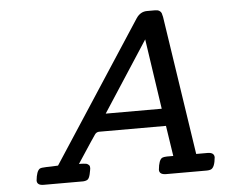

<svg xmlns="http://www.w3.org/2000/svg" viewBox="-51 -767 1009 827"><g transform="rotate(-5 454.0 -353.5)"><path d="M76.2 -21Q80.1 -61 94.2 -70.8Q100.1 -74.7 122.1 -75.2Q140.1 -75.2 173.8 -77.1L566.9 -680.2Q585 -707 613.8 -707H648.9Q660.2 -707 667 -702.6Q673.8 -698.2 676 -692.1Q678.2 -686 680.2 -675.8L771 -75.2H819.8Q848.6 -75.2 849.1 -54.2Q845.2 -10.3 828.1 -2.9Q820.3 0 811 0H634.8Q605 0 605 -21Q608.9 -64 624 -71.8Q629.9 -74.7 644 -75.2H671.9L651.9 -207H361.8Q350.6 -206.1 344.2 -196.8Q341.3 -193.8 264.2 -76.2Q267.1 -76.2 273.9 -76.2Q280.8 -76.2 283.9 -75.7Q287.1 -75.2 292.5 -74.7Q297.9 -74.2 300.5 -72.5Q303.2 -70.8 306.2 -68.4Q309.1 -65.9 310.1 -62.5Q311 -59.1 311 -54.2Q311 -50.3 306.2 -27.8Q302.2 -11.7 296.1 -6.3Q290 -1 275.9 0H105Q76.2 0 76.2 -21ZM397.9 -282.2H640.1L595.2 -585.9Z"/></g></svg>

Font: CMU Concrete
Style: BoldItalic
Weight: 700
Italic angle: -14.04°
Version: Version 0.7.0